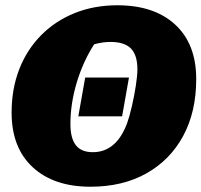

<svg xmlns="http://www.w3.org/2000/svg" viewBox="-20 -694 764 728"><path d="M323 14Q184 14 104 -60Q24 -134 24 -267Q24 -357 53 -431.5Q82 -506 136 -560.5Q190 -615 263.5 -644.5Q337 -674 425 -674Q565 -674 644.5 -600.5Q724 -527 724 -394Q724 -270 674.5 -178.5Q625 -87 535 -36.5Q445 14 323 14ZM332 -117Q421 -117 462 -227Q471 -252 480 -291Q489 -330 495 -369Q501 -408 501 -431Q501 -485 476.5 -510Q452 -535 399 -535Q369 -535 337 -526Q295 -461 271 -381Q247 -301 247 -224Q247 -170 267.5 -143.5Q288 -117 332 -117ZM277 -253 303 -400H469L443 -253Z"/></svg>

Font: Piazzolla Black
Style: Italic
Weight: 900
Italic angle: -11.3°
Designer: Juan Pablo del Peral
Foundry: Huerta Tipografica
Version: Version 1.330